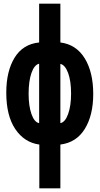

<svg xmlns="http://www.w3.org/2000/svg" viewBox="-20 -780 540 1040"><path d="M307 240V3Q394 -8 439.5 -82Q485 -156 485 -271Q485 -389 439 -464Q393 -539 307 -550V-760H192V-550Q104 -541 59 -467.5Q14 -394 14 -278Q14 -153 63 -80.5Q112 -8 193 3V240ZM135 -272Q135 -341 150.5 -385Q166 -429 192 -435V-113Q166 -118 150.5 -162Q135 -206 135 -272ZM307 -434Q333 -428 349 -384.5Q365 -341 365 -273Q365 -207 349 -162.5Q333 -118 307 -113Z"/></svg>

Font: Noto Sans Mono UI Condensed ExtraBold
Style: Regular
Weight: 800
Width: 3
Designer: Monotype Design team
Foundry: Monotype Imaging Inc.
Version: 1.000